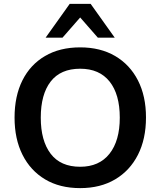

<svg xmlns="http://www.w3.org/2000/svg" viewBox="-20 -959 827 989"><path d="M55 -353Q55 -464 95.5 -545Q136 -626 212 -670.5Q288 -715 393 -715Q497 -715 573 -670.5Q649 -626 690.5 -545Q732 -464 732 -354Q732 -243 690.5 -161.5Q649 -80 573 -35Q497 10 393 10Q288 10 212.5 -35Q137 -80 96 -161.5Q55 -243 55 -353ZM190 -353Q190 -234 241 -167Q292 -100 393 -100Q491 -100 544 -167Q597 -234 597 -353Q597 -473 544.5 -539Q492 -605 393 -605Q292 -605 241 -539Q190 -473 190 -353ZM215 -765 339 -939H447L571 -765H484L393 -869L302 -765Z"/></svg>

Font: MulishBold
Style: Bold
Weight: 700
Designer: Vernon Adams
Foundry: Vernon Adams
Version: Version 3.602; ttfautohint (v1.8.3)